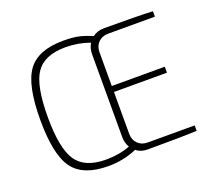

<svg xmlns="http://www.w3.org/2000/svg" viewBox="-121 -859 1136 1028"><g transform="rotate(-20 447.5 -345.0)"><path d="M839 -35V-4Q747 0 559 0Q520 0 494 -21Q418 12 332 12Q188 12 130 -67.5Q72 -147 72 -345Q72 -543 130 -622.5Q188 -702 332 -702Q384 -702 417.5 -695Q451 -688 495 -669Q522 -690 561 -690Q747 -690 838 -686V-655H572Q537 -655 515.5 -633.5Q494 -612 494 -577V-385H796V-351H494V-113Q494 -78 515.5 -56.5Q537 -35 572 -35ZM453 -109V-581Q453 -614 469 -641Q403 -665 332 -665Q211 -665 163 -595Q115 -525 115 -345Q115 -167 163 -96Q211 -25 332 -25Q407 -25 469 -49Q453 -76 453 -109Z"/></g></svg>

Font: Exo 2.0 Extra Light
Style: Regular
Weight: 250
Designer: Natanael Gama
Version: Version 1.001;PS 001.001;hotconv 1.0.70;makeotf.lib2.5.58329